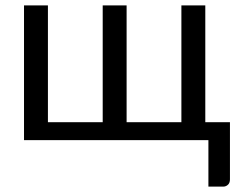

<svg xmlns="http://www.w3.org/2000/svg" viewBox="-20 -527 904 722"><path d="M844.7 -67.4Q844.7 -13.7 844.7 147.5Q844.7 160.2 837.9 167Q830.1 174.8 819.3 174.8Q800.8 174.8 763.7 174.8Q763.7 130.9 763.7 0Q590.8 0 70.3 0Q70.3 -79.1 70.3 -316.4Q70.3 -364.3 70.3 -506.8Q92.8 -506.8 160.2 -506.8Q160.2 -396.5 160.2 -67.4Q211.9 -67.4 366.2 -67.4Q366.2 -177.7 366.2 -506.8Q388.7 -506.8 456.1 -506.8Q456.1 -396.5 456.1 -67.4Q507.8 -67.4 662.1 -67.4Q662.1 -177.7 662.1 -506.8Q684.6 -506.8 752 -506.8Q752 -396.5 752 -67.4Q775.4 -67.4 844.7 -67.4Z"/></svg>

Font: Lato
Style: Regular
Weight: 400
Designer: Lukasz Dziedzic with Adam Twardoch and Botio Nikoltchev
Version: Version 2.015; 2015-08-06; http://www.latofonts.com/